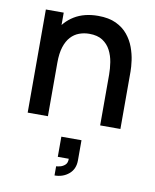

<svg xmlns="http://www.w3.org/2000/svg" viewBox="-92 -624 800 990"><g transform="rotate(10 307.5 -129.0)"><path d="M262 295V247Q269 247 283 243.5Q297 240 308.5 229.5Q320 219 319.5 197.5H262V92H367.5V197.5Q367.5 243 336.8 269Q306 295 262 295ZM449 0V-265.5Q449 -297 443.8 -330.2Q438.5 -363.5 423.8 -392Q409 -420.5 382.2 -438Q355.5 -455.5 312.5 -455.5Q284.5 -455.5 259.5 -446.2Q234.5 -437 215.8 -416.5Q197 -396 186.2 -362.5Q175.5 -329 175.5 -281L110.5 -305.5Q110.5 -379 138 -435.2Q165.5 -491.5 217 -523Q268.5 -554.5 341.5 -554.5Q397.5 -554.5 435.5 -536.5Q473.5 -518.5 497.2 -489.2Q521 -460 533.5 -425.5Q546 -391 550.5 -358Q555 -325 555 -300V0ZM69.5 0V-540H163V-384H175.5V0Z"/></g></svg>

Font: Manrope ExtraLight SemiBold
Style: Regular
Weight: 600
Version: Version 4.504